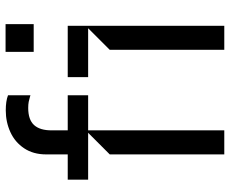

<svg xmlns="http://www.w3.org/2000/svg" viewBox="-86 -716 802 669"><g transform="rotate(-90 314.5 -381.0)"><path d="M111.5 0V-399.1L186.8 -474.4L111.5 -490.1V-620.7Q111.5 -665.5 132.8 -697.4Q154.1 -729.4 189.3 -745.4Q224.4 -761.4 264.9 -761.4Q297.2 -761.4 317.5 -753.6V-675.4Q316.4 -675.8 315.3 -676.1Q314.3 -676.5 313.2 -676.8Q303.6 -679.7 294.7 -681.5Q285.9 -683.2 273.4 -683.2Q232.2 -683.2 213.6 -662.6Q195 -642 195.3 -600.9V0ZM23.4 -474.4V-545.5H317.5V-474.4ZM475.9 0V-399.1L551.1 -474.4H380.7V-545.5H559.7V0ZM468.7 -664.1V-762.1H565.3V-664.1Z"/></g></svg>

Font: Riot Sans
Style: Regular
Weight: 400
Designer: Rasmus Andersson
Foundry: rsms
Version: Version 3.005